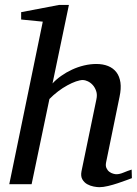

<svg xmlns="http://www.w3.org/2000/svg" viewBox="-20 -757 564 789"><path d="M522 -24.9Q515.6 -22.5 499.8 -16.6Q483.9 -10.7 464.4 -4.2Q444.8 2.4 424.3 7.3Q403.8 12.2 388.2 12.2Q378.9 12.2 364.7 9.5Q350.6 6.8 338.1 -0.2Q325.7 -7.3 318.4 -20Q311 -32.7 314.9 -53.2L376 -348.1Q380.4 -367.7 375.2 -382.8Q370.1 -397.9 360.8 -408Q351.6 -418 340.3 -423.1Q329.1 -428.2 320.8 -428.2Q309.1 -428.2 292.2 -422.4Q275.4 -416.5 256.6 -406.2Q237.8 -396 218.8 -381.6Q199.7 -367.2 183.1 -350.1L109.9 0H18.1L155.8 -668L66.9 -676.8V-707L223.1 -736.8H263.2L195.8 -414.1Q210.9 -430.7 231.7 -445.3Q252.4 -460 276.1 -470.9Q299.8 -481.9 325.4 -488Q351.1 -494.1 376 -494.1Q403.3 -494.1 424.3 -485.6Q445.3 -477.1 458.3 -460.2Q471.2 -443.4 474.9 -418Q478.5 -392.6 471.2 -358.9L416 -89.8Q413.1 -75.7 417.5 -66.2Q421.9 -56.6 429.4 -51Q437 -45.4 445.3 -43.2Q453.6 -41 458 -41Q471.7 -41 487.8 -47.9Q503.9 -54.7 521 -60.1Z"/></svg>

Font: Charis SIL Phon
Style: Italic
Weight: 400
Italic angle: -11°
Foundry: SIL International
Version: Version 5.000